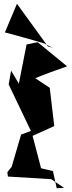

<svg xmlns="http://www.w3.org/2000/svg" viewBox="-20 -999 381 1019"><path d="M281 0 261 -91 198 -106 153 -278 268 -330 244 -533 167 -584C217 -605 277 -626 336 -647L180 -775L121 -763L80 -555L39 -624L26 -551L144 -304L92 -285L42 -114L19 -85L22 -62L252 -48L320 -2ZM234 -753 70 -979 6 -827C81 -808 149 -787 214 -769L261 -744Z"/></svg>

Font: Asimov Silicon
Style: Regular
Weight: 400
Designer: Google
Version: Version 2.000980; 2014